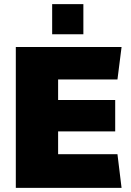

<svg xmlns="http://www.w3.org/2000/svg" viewBox="-20 -915 640 935"><path d="M572 -686 552 -528H263V-428H541V-275H263V-164H552L572 0H57V-686ZM386 -748H234V-895H386Z"/></svg>

Font: Chivo Black
Style: Regular
Weight: 900
Designer: Hector Gatti
Foundry: Omnibus-Type
Version: Version 1.007